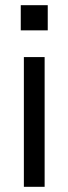

<svg xmlns="http://www.w3.org/2000/svg" viewBox="-20 -720 264 740"><path d="M164 -700V-603H60V-700ZM72 -500H152V0H72Z"/></svg>

Font: Syne
Style: Regular
Weight: 400
Designer: Lucas Descroix
Foundry: Bonjour Monde
Version: Version 2.200